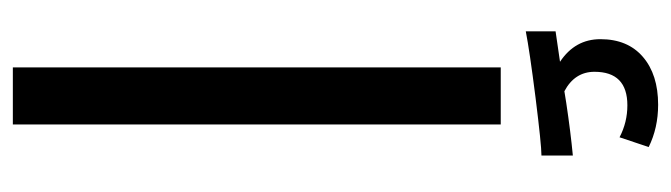

<svg xmlns="http://www.w3.org/2000/svg" viewBox="-393 -652 1045 299"><g transform="rotate(90 129.5 -502.5)"><path d="M173.8 0V-759.8H85V0ZM222.2 -823.2V-872.1C198.1 -869.8 170.7 -866.4 140.1 -861.8L122.1 -858.9C101.9 -869.6 91.8 -885.3 91.8 -905.8C91.8 -939.9 109.2 -957 144 -957C161.6 -957 178.2 -953 193.8 -944.8L209 -990.2C189.1 -1000 167.2 -1004.9 143.1 -1004.9C111.8 -1004.9 87 -997 68.6 -981.2C50.2 -965.4 41 -943.4 41 -915C41 -888.7 52.7 -867.7 76.2 -852.1L28.8 -845.2V-798.8C48.7 -802.7 83.1 -807.8 132.1 -814C181.1 -820.1 211.1 -823.2 222.2 -823.2Z"/></g></svg>

Font: Droid Sans Arabic
Style: Regular
Weight: 400
Foundry: Ascender Corporation
Version: Version 1.00